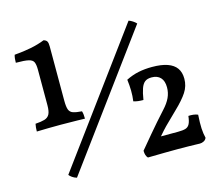

<svg xmlns="http://www.w3.org/2000/svg" viewBox="-104 -862 1135 1002"><g transform="rotate(-15 463.5 -361.0)"><path d="M210 -730Q224 -726 228.5 -717.5Q233 -709 233 -690V-398Q233 -364 239 -348.5Q245 -333 261.5 -327.5Q278 -322 308 -320Q311 -311 312 -300.5Q313 -290 313 -279Q293 -280 271 -280Q249 -280 226.5 -280.5Q204 -281 183 -281Q152 -281 116.5 -280.5Q81 -280 53 -279Q53 -290 54 -300.5Q55 -311 57 -320Q88 -322 106.5 -327.5Q125 -333 133.5 -348.5Q142 -364 142 -398V-589Q142 -616 136 -630Q130 -644 108.5 -649Q87 -654 40 -654Q40 -665 41 -675.5Q42 -686 45 -696Q94 -700 134.5 -708Q175 -716 210 -730ZM193 8Q179 4 168.5 -3.5Q158 -11 153 -18L665 -714Q675 -711 686.5 -703.5Q698 -696 705 -688ZM578 2Q565 -11 565 -38Q602 -83 627 -112Q652 -141 672.5 -165Q693 -189 719 -217Q745 -245 757 -271Q769 -297 769 -326Q769 -361 752 -379Q735 -397 704 -397Q681 -397 668 -387Q655 -377 647 -354.5Q639 -332 633 -294Q618 -294 605 -295.5Q592 -297 580 -301Q584 -329 583.5 -358Q583 -387 579 -418Q613 -435 647 -442Q681 -449 720 -449Q771 -449 803.5 -437.5Q836 -426 852 -403.5Q868 -381 868 -346Q868 -307 846.5 -274Q825 -241 780 -198Q751 -169 731 -150Q711 -131 693.5 -111.5Q676 -92 652 -64L655 -87H764Q791 -87 805.5 -91.5Q820 -96 827.5 -110.5Q835 -125 838 -153Q850 -154 864 -152.5Q878 -151 889 -146Q886 -101 887.5 -72.5Q889 -44 895 -20Q891 -9 880.5 -3.5Q870 2 859 2Q855 2 839.5 1.5Q824 1 798.5 0.5Q773 0 739 0Q704 0 669.5 0.5Q635 1 578 2Z"/></g></svg>

Font: Vollkorn
Style: Regular
Weight: 400
Designer: Friedrich Althausen
Foundry: Friedrich Althausen
Version: Version 4.104